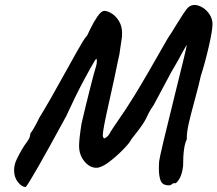

<svg xmlns="http://www.w3.org/2000/svg" viewBox="-20 -699 880 777"><path d="M37 -10Q37 -33 48 -55Q68 -97 88 -123Q95 -133 98.5 -140Q102 -147 103 -159Q117 -177 140 -224Q179 -287 251 -418Q261 -436 290.5 -489Q320 -542 330 -552L335 -559Q332 -554 345.5 -582Q359 -610 374.5 -632.5Q390 -655 402 -655Q415 -655 432 -644.5Q449 -634 461.5 -613.5Q474 -593 474 -565Q474 -553 473 -546L463 -478L458 -456Q445 -390 419 -275Q396 -173 396 -152Q396 -146 398 -142.5Q400 -139 403 -139Q405 -139 413 -145.5Q421 -152 427 -165L440 -185L457 -210Q485 -249 526 -315.5Q567 -382 659 -544Q678 -572 690 -593Q706 -619 721 -642Q736 -665 744 -671Q754 -679 769 -679Q784 -678 800.5 -668Q817 -658 828.5 -640Q840 -622 840 -601Q840 -577 825.5 -513Q811 -449 792 -389Q788 -368 767 -290Q751 -232 743.5 -198Q736 -164 736 -143V-135Q721 -108 721 -27Q717 6 706 24.5Q695 43 688 43L685 42Q680 42 675.5 46.5Q671 51 663 51Q638 51 630.5 33Q623 15 623 -16Q623 -34 624 -46Q627 -72 688 -317Q736 -509 736 -518L722 -494Q702 -456 672 -405L602 -274Q589 -256 580.5 -239Q572 -222 571 -219Q559 -195 523 -150Q511 -135 509 -131Q504 -120 477 -92.5Q450 -65 420 -42.5Q390 -20 370 -20Q343 -20 321.5 -46Q300 -72 300 -109Q300 -136 310 -199Q326 -268 344 -339Q362 -410 369 -432Q372 -441 372 -452Q372 -459 370 -461Q369 -461 367.5 -459Q366 -457 364 -454Q349 -430 317 -370Q285 -310 248 -229Q105 34 84 58Q69 58 53 38.5Q37 19 37 -10Z"/></svg>

Font: Caveat
Style: Bold
Weight: 700
Designer: Pablo Impallari
Foundry: Pablo Impallari
Version: Version 1.500; ttfautohint (v1.6)